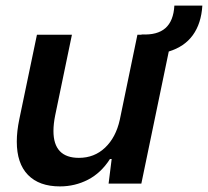

<svg xmlns="http://www.w3.org/2000/svg" viewBox="-20 -656 743 686"><path d="M40 -150Q40 -187 49 -230L112 -532H237L177 -243Q171 -213 171 -188Q171 -92 262 -92Q317 -92 355.5 -128.5Q394 -165 408 -228L471 -532H486V-533Q542 -530 571 -555.5Q600 -581 603 -636H703Q699 -572 669 -530.5Q639 -489 583 -472L485 0H368L379 -88H373Q341 -38 294.5 -14Q248 10 194 10Q120 10 80 -31Q40 -72 40 -150Z"/></svg>

Font: Mona Sans SemiBold
Style: Italic
Weight: 600
Italic angle: -11.7°
Designer: Deni Anggara
Foundry: GitHub
Version: Version 2.000